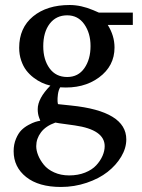

<svg xmlns="http://www.w3.org/2000/svg" viewBox="-20 -514 565 763"><path d="M124 66.9Q124 84 131.6 103Q139.2 122.1 154.1 140.6Q168.9 159.2 195.3 171.1Q221.7 183.1 254.9 183.1Q290 183.1 318.1 171.9Q346.2 160.6 362.5 142.8Q378.9 125 387.5 105.2Q396 85.4 396 66.9Q396 1.5 277.3 -15.6L234.9 -21.5Q214.8 -23.9 200.2 -26.9Q161.6 -13.2 142.8 12Q124 37.1 124 66.9ZM151.9 -330.1Q151.9 -276.9 177 -242.4Q202.1 -208 247.1 -208Q291 -208 315.4 -243.2Q339.8 -278.3 339.8 -331.1Q339.8 -382.3 314.9 -417.7Q290 -453.1 247.1 -453.1Q203.1 -453.1 177.5 -419.7Q151.9 -386.2 151.9 -330.1ZM180.2 -173.8Q163.1 -177.7 146.5 -185.3Q129.9 -192.9 113.3 -205.6Q96.7 -218.3 84.2 -234.6Q71.8 -251 64 -274.2Q56.2 -297.4 56.2 -324.2Q56.2 -403.3 111.3 -448.7Q166.5 -494.1 256.8 -494.1Q302.2 -494.1 350.6 -473.6L373 -463.9H507.8V-415H408.2Q435.1 -372.1 435.1 -325.2Q435.1 -251.5 373.3 -206.1Q311.5 -160.6 219.2 -167Q212.4 -155.8 210.2 -139.2Q208 -122.6 208.7 -111.6Q209.5 -100.6 210.9 -100.1L262.2 -94.7Q481.9 -72.3 481.9 40Q481.9 74.7 461.7 108.6Q441.4 142.6 407.5 169.2Q373.5 195.8 324.5 212.4Q275.4 229 222.2 229Q133.8 229 84 189.5Q34.2 149.9 34.2 86.9Q34.2 59.6 43.5 37.6Q52.7 15.6 64.9 3.4Q77.1 -8.8 93.5 -17.6Q109.9 -26.4 120.1 -29.5Q130.4 -32.7 140.1 -34.2L135.3 -46.9Q129.9 -61.5 129.9 -80.1Q129.9 -123 180.2 -173.8Z"/></svg>

Font: TAML ThiruValluvar
Style: Regular
Weight: 400
Version: Version 0.271; dev 7ad24fM